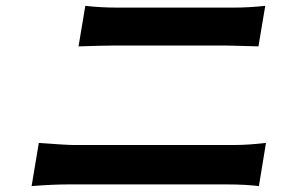

<svg xmlns="http://www.w3.org/2000/svg" viewBox="-20 -669 996 654"><path d="M87.7 -35.2 112.2 -182.2Q206.3 -175.1 230.8 -175.1H779.1Q824.6 -175.1 886 -182.2L861.9 -35.2Q813.2 -40.8 756.7 -40.8H208.8Q160.9 -40.8 87.7 -35.2ZM247.5 -511 270.6 -649.1Q322.1 -643.1 380.3 -643.1H776.3Q827.1 -643.1 883.5 -649.1L860.4 -511Q848 -511 810.4 -512.4Q772.7 -513.8 755 -513.8H360.1Q333.8 -513.8 247.5 -511Z"/></svg>

Font: Karasuma Gothic
Style: Bold Italic
Weight: 700
Italic angle: 9.39998°
Designer: Rasmus Andersson / Ryoko Nishizuka
Foundry: Genbu
Version: Version 1.00